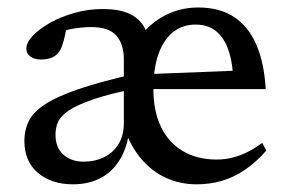

<svg xmlns="http://www.w3.org/2000/svg" viewBox="-20 -470 750 500"><path d="M217.5 -399.5Q197 -399.5 172.8 -395.8Q148.5 -392 127 -382L154.5 -407.5Q152.5 -392 149.2 -377.8Q146 -363.5 142.2 -352.2Q138.5 -341 133 -334Q125 -323.5 112.8 -319.2Q100.5 -315 87 -315Q69 -315 58.8 -323Q48.5 -331 48.5 -343Q48.5 -359 65.2 -376.8Q82 -394.5 110.2 -410.5Q138.5 -426.5 174.2 -436.5Q210 -446.5 247.5 -446.5Q287.5 -446.5 312.8 -436Q338 -425.5 351.5 -405.8Q365 -386 369.5 -357H335.5Q357.5 -399.5 400.8 -425Q444 -450.5 496 -450.5Q552 -450.5 589.5 -425.8Q627 -401 647.5 -353.8Q668 -306.5 672 -238H365.5V-277L620 -287L586.5 -279.5Q583.5 -319 572 -347.2Q560.5 -375.5 540.2 -390.8Q520 -406 489 -406Q456 -406 431.2 -386.8Q406.5 -367.5 393 -330.2Q379.5 -293 379.5 -238Q379.5 -180 399.5 -139Q419.5 -98 456.8 -76.2Q494 -54.5 544.5 -54.5Q566 -54.5 586.2 -59.8Q606.5 -65 625.8 -74.8Q645 -84.5 663 -98L673.5 -78Q646.5 -47 617.5 -27.5Q588.5 -8 557.5 1Q526.5 10 492.5 10Q447.5 10 410.2 -7.8Q373 -25.5 346 -58.5Q319 -91.5 304 -135.5H317.5Q312 -86.5 292 -54Q272 -21.5 241 -5.8Q210 10 170 10Q114 10 78.8 -19.8Q43.5 -49.5 43.5 -103.5Q43.5 -130.5 54.5 -153.8Q65.5 -177 96 -197.5Q126.5 -218 184.8 -238Q243 -258 337.5 -279L340.5 -241Q268 -226.5 224.5 -211.8Q181 -197 159.5 -182.5Q138 -168 131.2 -152.5Q124.5 -137 124.5 -119.5Q124.5 -85.5 145.2 -67.2Q166 -49 197.5 -49Q227.5 -49 251.2 -60.8Q275 -72.5 288.8 -95Q302.5 -117.5 302.5 -149.5V-315.5Q302.5 -355 283 -377.2Q263.5 -399.5 217.5 -399.5Z"/></svg>

Font: Newsreader 16pt 16pt
Style: Regular
Weight: 400
Version: Version 1.003